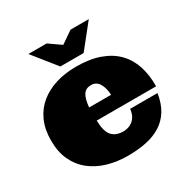

<svg xmlns="http://www.w3.org/2000/svg" viewBox="-174 -908 1055 1081"><g transform="rotate(-30 353.0 -367.5)"><path d="M298.8 -238.8Q300.8 -166 326.4 -138.4Q352.1 -110.8 399.9 -110.8Q416 -110.8 431.4 -115.5Q446.8 -120.1 460 -130.6Q473.1 -141.1 482.7 -158.4Q492.2 -175.8 495.1 -202.1H672.9Q663.1 -139.2 637 -96.7Q610.8 -54.2 569.8 -28.1Q528.8 -2 474.4 9.5Q419.9 21 353 21Q284.2 21 223.6 3.4Q163.1 -14.2 117.4 -50Q71.8 -85.9 45.9 -140.4Q20 -194.8 20 -270Q20 -341.8 44.4 -396Q68.8 -450.2 113 -486.6Q157.2 -522.9 217.5 -541.5Q277.8 -560.1 350.1 -560.1Q439 -560.1 502.9 -536.6Q566.9 -513.2 607.4 -471.2Q647.9 -429.2 667 -370.1Q686 -311 685.1 -238.8ZM371.1 -428.2Q336.9 -428.2 320.6 -404.1Q304.2 -379.9 298.8 -324.2H441.9Q439 -372.1 421.4 -400.1Q403.8 -428.2 371.1 -428.2ZM153.3 -755.9H272L349.1 -702.1L427.2 -755.9H545.9L425.3 -605H273.9Z"/></g></svg>

Font: Ultra
Style: Regular
Weight: 400
Designer: Astigmatic (AOETI)
Foundry: Astigmatic (AOETI)
Version: Version 1.001